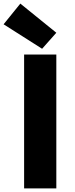

<svg xmlns="http://www.w3.org/2000/svg" viewBox="-48 -1047 418 1067"><path d="M86 -744H265V0H86ZM-28 -912 65 -1027 265 -865 186 -776Z"/></svg>

Font: Source Han Sans CN Heavy
Style: Bold
Weight: 900
Designer: Ryoko NISHIZUKA (kana & ideographs); Paul D. Hunt (Latin, Greek & Cyrillic); Wenlong ZHANG (bopomofo); Sandoll Communica
Foundry: Adobe Systems Incorporated
Version: Version 1.000;PS 1;hotconv 1.0.78;makeotf.lib2.5.61930